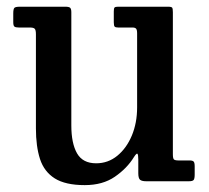

<svg xmlns="http://www.w3.org/2000/svg" viewBox="-20 -540 622 572"><path d="M87 -157.5V-438Q87 -450.5 83.5 -454.2Q80 -458 69.5 -458H36.5Q26.5 -458 23 -460.8Q19.5 -463.5 19.5 -474V-499.5Q19.5 -513 22.8 -516.5Q26 -520 39.5 -520H174.5Q185.5 -520 189 -516.8Q192.5 -513.5 192.5 -503.5V-166.5Q192.5 -113 209.5 -83.2Q226.5 -53.5 266.5 -53.5Q302 -53.5 329.5 -76Q357 -98.5 372.8 -136.2Q388.5 -174 388.5 -220V-440.5Q388.5 -451 385.5 -454.5Q382.5 -458 375 -458H332.5Q324.5 -458 321.8 -460.5Q319 -463 319 -473.5V-506Q319 -515 321.2 -517.5Q323.5 -520 331.5 -520H480.5Q491 -520 493 -517Q495 -514 495 -503.5V-80.5Q495 -68 498.2 -65Q501.5 -62 512 -62H545Q553.5 -62 556.8 -58.8Q560 -55.5 560 -44.5V-20Q560 -8 557 -4Q554 0 542.5 0H415.5Q402.5 0 397.2 -4.5Q392 -9 392 -24V-64.5Q392 -79 389.5 -81.8Q387 -84.5 379 -72Q358.5 -38.5 322.2 -13.5Q286 11.5 232.5 11.5Q175 11.5 143.2 -8.5Q111.5 -28.5 99.2 -66.2Q87 -104 87 -157.5Z"/></svg>

Font: Besley* Narrow Medium
Style: Regular
Weight: 500
Width: 4
Designer: Owen Earl
Foundry: indestructible type*
Version: Version 3.000; ttfautohint (v1.8.3)